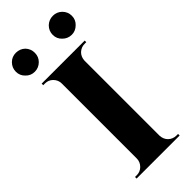

<svg xmlns="http://www.w3.org/2000/svg" viewBox="-262 -818 858 858"><g transform="rotate(-45 167.0 -389.5)"><path d="M8 -677Q-10 -694 -10 -719Q-10 -744 8 -762Q25 -779 50 -779Q75 -779 93 -762Q110 -744 110 -719Q110 -694 93 -677Q75 -659 50 -659Q25 -659 8 -677ZM241 -677Q223 -694 223 -719Q223 -744 241 -762Q259 -779 284 -779Q308 -779 326 -762Q344 -744 344 -719Q344 -694 326 -677Q308 -659 284 -659Q259 -659 241 -677ZM34 0V-10H45Q67 -10 82 -25Q98 -41 98 -63V-537Q98 -559 82 -575Q67 -590 45 -590H34V-600H306V-590H296Q274 -590 258 -575Q243 -560 242 -537V-63Q243 -40 258 -25Q274 -10 296 -10H306V0Z"/></g></svg>

Font: Cinzel Bold(RUS BY LYAJKA)
Style: Regular
Weight: 700
Designer: Natanael Gama
Version: Version 1.001;PS 001.001;hotconv 1.0.56;makeotf.lib2.0.21325